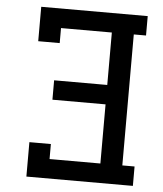

<svg xmlns="http://www.w3.org/2000/svg" viewBox="-53 -781 705 828"><g transform="rotate(5 300.0 -367.5)"><path d="M92 0V-149H185V-84H405V-340H175V-424H405V-651H185V-586H92V-735H553V-651H500V-84H553V0Z"/></g></svg>

Font: Iosevka Curly Slab MdEx
Style: Regular
Weight: 500
Width: 7
Monospace: yes
Designer: Belleve Invis
Foundry: Belleve Invis
Version: Version 11.1.0; ttfautohint (v1.8.3)